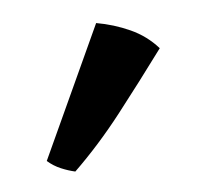

<svg xmlns="http://www.w3.org/2000/svg" viewBox="-30 -787 262 251"><g transform="rotate(-5 101.5 -661.5)"><path d="M104 -757Q127 -753 148 -743.5Q169 -734 184 -717Q153 -675 123 -636.5Q93 -598 60 -566Q51 -568 41.5 -572Q32 -576 24 -583Z"/></g></svg>

Font: Alike
Style: Regular
Weight: 400
Designer: Sveta Sebyakina
Foundry: Cyreal (www.cyreal.org)
Version: Version 1.301; ttfautohint (v1.8.4.7-5d5b)